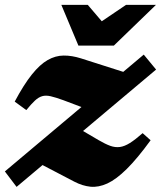

<svg xmlns="http://www.w3.org/2000/svg" viewBox="-22 -736 646 770"><path d="M-2.5 -48.5 554.5 -517 604 -457 44.5 13.5ZM83.5 -294.5 37 -328.5Q73.5 -397 105.8 -437.2Q138 -477.5 169.2 -495.2Q200.5 -513 233.2 -513.2Q266 -513.5 302.5 -502L503 -438L366.5 -283.5L232.5 -334Q201 -345.5 181.2 -350Q161.5 -354.5 147 -350.2Q132.5 -346 118 -332.5Q103.5 -319 83.5 -294.5ZM276 -7.5 98 -100.5 258.5 -241.5 373.5 -174Q400 -158.5 420 -151.2Q440 -144 458.8 -146.5Q477.5 -149 499 -162.5Q520.5 -176 550 -202L582 -173.5Q529 -100.5 486.5 -58.5Q444 -16.5 408.5 -0.2Q373 16 340.8 12.8Q308.5 9.5 276 -7.5ZM603.5 -716.5 434.5 -553H292.5L224 -716.5H330L403 -631H357L483.5 -716.5Z"/></svg>

Font: Newsreader 9pt ExtraBold
Style: Italic
Weight: 800
Italic angle: -17°
Designer: Hugues Gentile
Foundry: Production Type
Version: Version 1.003